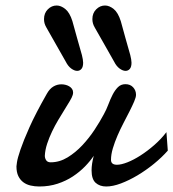

<svg xmlns="http://www.w3.org/2000/svg" viewBox="-20 -658 623 690"><path d="M583 -116.7Q561.5 -92.3 533 -69.1Q504.4 -45.9 474.1 -27.8Q443.8 -9.8 414.6 1.2Q385.3 12.2 361.8 12.2Q338.4 12.2 323.7 -1Q309.1 -14.2 309.1 -45.9Q309.1 -68.4 316.9 -98.1Q304.2 -79.1 285.2 -59.6Q266.1 -40 241.7 -23.9Q217.3 -7.8 187 2.2Q156.7 12.2 121.1 12.2Q105 12.2 90.1 8.8Q75.2 5.4 64 -2.9Q52.7 -11.2 45.9 -25.1Q39.1 -39.1 39.1 -60.1Q39.1 -60.5 41 -75Q43 -89.4 53.5 -120.4Q64 -151.4 85.9 -200.7Q107.9 -250 147.9 -320.3Q158.2 -338.9 171.6 -346.9Q185.1 -355 200.7 -355Q207.5 -355 214.8 -353.3Q222.2 -351.6 228.5 -347.9Q234.9 -344.2 238.8 -338.6Q242.7 -333 242.7 -325.7Q242.7 -320.8 241.2 -316.4Q238.8 -308.1 230.7 -294.7Q222.7 -281.2 211.9 -263.9Q201.2 -246.6 189.2 -226.6Q177.2 -206.5 167 -185.1Q156.7 -163.6 149.4 -141.4Q142.1 -119.1 141.1 -98.1Q141.1 -89.4 146 -82Q150.9 -74.7 162.1 -74.7Q193.8 -74.7 222.7 -92.3Q251.5 -109.9 275.9 -136Q300.3 -162.1 320.1 -192.1Q339.8 -222.2 353 -247.1Q362.3 -263.7 369.4 -282.7Q376.5 -301.8 384.8 -317.9Q393.1 -334 403.8 -344.7Q414.6 -355.5 430.7 -355.5Q448.2 -355.5 458.5 -344.2Q468.8 -333 468.8 -317.4Q468.8 -308.6 462.2 -293.2Q455.6 -277.8 445.6 -258.1Q435.5 -238.3 423.8 -215.8Q412.1 -193.4 402.1 -170.2Q392.1 -147 385.5 -124.8Q378.9 -102.5 378.9 -83.5Q378.9 -65.9 400.4 -65.9Q415.5 -65.9 438 -74.7Q460.4 -83.5 485.1 -99.4Q509.8 -115.2 534.4 -136.7Q559.1 -158.2 578.1 -183.1ZM274.4 -460Q276.4 -451.7 277.6 -444.8Q278.8 -438 278.8 -432.6Q278.8 -417.5 272.7 -410.4Q266.6 -403.3 257.3 -403.3Q247.6 -403.3 236.1 -411.6Q224.6 -419.9 216.3 -436.5Q199.2 -467.3 181.6 -497.6Q164.1 -527.8 147 -558.6Q142.1 -566.9 140.1 -574.2Q138.2 -581.5 138.2 -589.4Q138.2 -610.8 151.9 -624.5Q165.5 -638.2 183.6 -638.2Q199.2 -638.2 214.8 -625.5Q230.5 -612.8 240.2 -582Q248.5 -551.3 257.1 -521Q265.6 -490.7 274.4 -460ZM448.2 -460Q450.2 -451.7 451.4 -444.8Q452.6 -438 452.6 -432.6Q452.6 -417.5 446.5 -410.4Q440.4 -403.3 431.2 -403.3Q421.4 -403.3 409.9 -411.6Q398.4 -419.9 390.1 -436.5Q373 -467.3 355.5 -497.6Q337.9 -527.8 320.8 -558.6Q315.9 -566.9 314 -574.2Q312 -581.5 312 -589.4Q312 -610.8 325.7 -624.5Q339.4 -638.2 357.4 -638.2Q373 -638.2 388.7 -625.5Q404.3 -612.8 414.1 -582Q422.4 -551.3 430.9 -521Q439.5 -490.7 448.2 -460Z"/></svg>

Font: Damion
Style: Regular
Weight: 400
Foundry: vernon adams
Version: Version 1.000